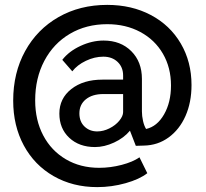

<svg xmlns="http://www.w3.org/2000/svg" viewBox="-20 -617 842 786"><path d="M34 -205Q34 -319 83 -408Q132 -497 219.5 -547Q307 -597 419 -597Q519 -597 597.5 -555.5Q676 -514 720 -439Q764 -364 764 -269Q764 -198 739.5 -142.5Q715 -87 670.5 -54.5Q626 -22 569 -21L536 -20L512 -82Q487 -52 447 -33.5Q407 -15 369 -15Q304 -15 263.5 -53Q223 -91 223 -152Q223 -214 272 -252.5Q321 -291 399 -291H484V-308Q484 -342 461.5 -363.5Q439 -385 403 -385Q367 -385 331.5 -368Q296 -351 276 -325L235 -372Q262 -407 309.5 -429Q357 -451 404 -451Q474 -451 517.5 -407.5Q561 -364 561 -294V-161Q561 -142 565.5 -122Q570 -102 578 -89Q623 -99 651.5 -148.5Q680 -198 680 -267Q680 -340 647 -397Q614 -454 554.5 -486Q495 -518 419 -518Q333 -518 266 -478.5Q199 -439 161.5 -368Q124 -297 124 -206Q124 -125 157 -62.5Q190 0 249.5 35Q309 70 386 70Q432 70 478 58Q524 46 551 27L583 92Q551 117 494 133Q437 149 378 149Q278 149 199.5 104Q121 59 77.5 -21.5Q34 -102 34 -205ZM484 -158V-232H403Q358 -232 331.5 -210.5Q305 -189 305 -153Q305 -119 326 -99Q347 -79 378 -79Q403 -79 428 -91.5Q453 -104 468.5 -123Q484 -142 484 -158Z"/></svg>

Font: Sarabun SemiBold
Style: Regular
Weight: 600
Designer: Suppakit Chalermlarp | Katatrad Co.,Ltd.
Foundry: Cadson Demak Co.,Ltd.
Version: Version 1.000; ttfautohint (v1.6)